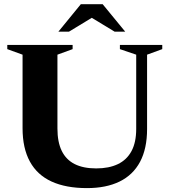

<svg xmlns="http://www.w3.org/2000/svg" viewBox="-20 -904 827 936"><path d="M644 -275.5V-637.5L564.5 -664.5V-685H771V-664.5L697 -637.5V-275Q697 -179.5 662.8 -115.2Q628.5 -51 563 -19Q497.5 13 404 13Q301.5 13 231.5 -19Q161.5 -51 125.8 -116.2Q90 -181.5 90 -279V-637.5L15.5 -664.5V-685H334V-664.5L260 -637.5V-277.5Q260 -211.5 281 -168.5Q302 -125.5 344 -104.2Q386 -83 449 -83Q511 -83 554.5 -103.8Q598 -124.5 621 -167.2Q644 -210 644 -275.5ZM410.5 -827.5H444.5L316 -749.5H264.5L374 -883.5H480.5L590.5 -749.5H539Z"/></svg>

Font: Newsreader 36pt
Style: Bold
Weight: 700
Designer: Hugues Gentile
Foundry: Production Type
Version: Version 1.003